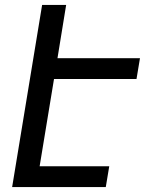

<svg xmlns="http://www.w3.org/2000/svg" viewBox="-20 -755 640 775"><path d="M29 0 150 -735H247L212 -520H545L531 -436H198L140 -84H421L407 0Z"/></svg>

Font: Iosevka Md Ex Obl
Style: Regular
Weight: 500
Width: 7
Italic angle: -9°
Monospace: yes
Designer: Belleve Invis
Foundry: Belleve Invis
Version: Version 32.5.0; ttfautohint (v1.8.4)